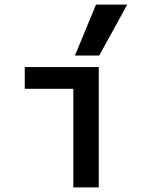

<svg xmlns="http://www.w3.org/2000/svg" viewBox="-20 -810 640 830"><path d="M297 0V-426H87V-520H407V0ZM409 -570H304L395 -790H530Z"/></svg>

Font: M PLUS Code Latin 60 Medium
Style: Regular
Weight: 500
Width: 7
Monospace: yes
Designer: Coji Morishita
Foundry: UNDERFOREST DESIGN
Version: Version 1.005; ttfautohint (v1.8.3)